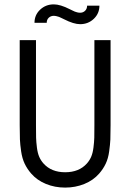

<svg xmlns="http://www.w3.org/2000/svg" viewBox="-20 -849 594 875"><path d="M345.2 -738.8Q315.9 -738.8 272 -761.2Q269.5 -762.2 261.2 -766.4Q252.9 -770.5 249 -772Q245.1 -773.4 238.3 -775.1Q231.4 -776.9 225.1 -776.9Q211.4 -776.9 202.1 -768.1Q192.9 -759.3 192.9 -745.1H137.2Q137.2 -780.8 162.8 -804.9Q188.5 -829.1 225.1 -829.1Q254.9 -829.1 297.9 -807.1Q300.8 -805.7 308.8 -801.8Q316.9 -797.9 321 -796.1Q325.2 -794.4 332 -792.7Q338.9 -791 345.2 -791Q358.9 -791 367.9 -800Q377 -809.1 377 -823.2H433.1Q433.1 -787.6 407.5 -763.2Q381.8 -738.8 345.2 -738.8ZM69.8 -666H144V-278.8Q144 -239.7 144.5 -221.2Q145 -202.6 148.2 -177Q151.4 -151.4 158.7 -134.5Q166 -117.7 178.2 -104Q213.9 -64 276.9 -64Q340.3 -64 376 -104Q388.2 -117.7 395.5 -134.5Q402.8 -151.4 406 -177Q409.2 -202.6 409.7 -221.2Q410.2 -239.7 410.2 -278.8V-666H483.9V-278.8Q483.9 -234.9 482.9 -212.9Q481.9 -190.9 477.5 -158.9Q473.1 -127 461.9 -103.3Q450.7 -79.6 432.1 -58.1Q405.3 -27.3 364.5 -10.7Q323.7 5.9 276.9 5.9Q230 5.9 189.5 -10.7Q148.9 -27.3 122.1 -58.1Q103.5 -79.6 92.3 -103.3Q81.1 -127 76.4 -158.7Q71.8 -190.4 70.8 -213.1Q69.8 -235.8 69.8 -278.8Z"/></svg>

Font: Gidolinya
Style: Regular
Weight: 400
Version: Version 1.0.3